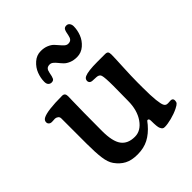

<svg xmlns="http://www.w3.org/2000/svg" viewBox="-187 -778 909 909"><g transform="rotate(-45 267.0 -323.5)"><path d="M349.6 -590.8Q362.8 -590.8 369.1 -597.9Q375.5 -605 377.9 -618.7Q381.8 -641.6 386.7 -650.1Q391.6 -658.7 403.8 -658.7Q414.6 -658.7 420.4 -650.6Q426.3 -642.6 426.3 -631.3Q426.3 -606 416.5 -580.3Q406.7 -554.7 384.8 -535.6Q362.8 -516.6 334.5 -516.6Q312.5 -516.6 295.7 -523.4Q278.8 -530.3 269 -540.3Q259.3 -550.3 251.5 -560.3Q243.7 -570.3 235.4 -577.1Q227.1 -584 217.8 -584Q204.6 -584 198.2 -577.1Q191.9 -570.3 189.5 -556.6Q185.5 -533.7 180.9 -525.1Q176.3 -516.6 164.1 -516.6Q154.8 -516.6 148.2 -523.2Q141.6 -529.8 141.6 -543.5Q141.6 -568.8 151.4 -594.5Q161.1 -620.1 182.9 -639.4Q204.6 -658.7 232.9 -658.7Q254.9 -658.7 271.7 -651.6Q288.6 -644.5 298.3 -634.5Q308.1 -624.5 315.9 -614.7Q323.7 -605 332 -597.9Q340.3 -590.8 349.6 -590.8ZM451.7 -230V-195.8Q451.7 -140.1 455.1 -109.4Q458.5 -78.6 463.9 -68.8Q469.2 -59.1 478 -58.1Q484.4 -57.1 492.2 -58.1Q500 -59.1 504.4 -58.6Q517.1 -57.1 517.1 -43.9Q517.1 -34.2 512.2 -28.3Q507.3 -22.5 490.7 -14.2Q467.8 -2.9 439.9 4.2Q412.1 11.2 394.5 11.2Q386.7 11.2 382.6 8.3Q378.4 5.4 374 -3.9Q368.7 -14.6 368.7 -55.7Q368.7 -70.3 360.4 -70.3Q357.9 -70.3 356 -68.6Q354 -66.9 350.3 -61.5Q346.7 -56.2 344.2 -53.7Q315.9 -20.5 284.4 -4.2Q252.9 12.2 210.9 12.2Q170.9 12.2 145.3 -1.5Q119.6 -15.1 100.6 -42Q85.9 -62.5 81.1 -99.1Q76.2 -135.7 76.2 -194.3V-364.3Q76.2 -373.5 69.8 -378.7Q63.5 -383.8 54.7 -384.8Q49.8 -384.8 40.3 -384Q30.8 -383.3 27.3 -384.3Q22 -384.8 17.1 -389.6Q12.2 -394.5 12.2 -401.4Q12.2 -414.1 23.9 -420.9Q53.2 -437.5 154.8 -437.5Q173.3 -437.5 173.3 -416Q173.3 -414.6 172.6 -387.9Q171.9 -361.3 171.1 -307.4Q170.4 -253.4 170.4 -185.5Q170.4 -116.2 192.4 -86.2Q214.4 -56.2 261.2 -56.2Q301.8 -56.2 330.1 -96.9Q358.4 -137.7 358.4 -200.2Q358.4 -214.4 358.9 -248Q359.4 -281.7 359.4 -299.3Q359.4 -354.5 354.5 -370.6Q350.1 -383.8 332.5 -384.8Q326.7 -385.3 318.1 -385.5Q309.6 -385.7 304.7 -386.2Q296.9 -386.7 292.2 -391.6Q287.6 -396.5 287.6 -402.8Q287.6 -416.5 301.3 -422.9Q324.2 -433.1 385.7 -433.1H438Q449.2 -433.1 453.6 -428.2Q458 -423.3 458 -409.7Q458 -390.6 454.8 -329.1Q451.7 -267.6 451.7 -230Z"/></g></svg>

Font: Cooper* Medium
Style: Regular
Weight: 500
Designer: Owen Earl
Foundry: indestructible type*
Version: Version 0.001